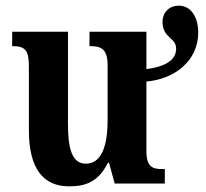

<svg xmlns="http://www.w3.org/2000/svg" viewBox="-20 -648 726 678"><path d="M224 10C279 10 326 -3 361 -73H365L385 0H562V-51H554C521 -51 497 -56 497 -115V-360C599 -369 680 -435 680 -533C680 -592 651 -628 612 -628C578 -628 554 -605 554 -571C554 -512 602 -517 602 -476C602 -430 552 -411 497 -404V-536H296V-485H299C332 -485 360 -479 360 -419V-225C360 -131 338 -70 283 -70C234 -70 220 -124 220 -210V-536H23V-485H25C66 -485 82 -473 82 -415V-188C82 -52 133 10 224 10Z"/></svg>

Font: Noto Serif Condensed
Style: Bold
Weight: 700
Width: 3
Designer: Monotype Design Team
Foundry: Monotype Imaging Inc.
Version: Version 2.015